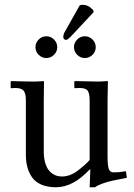

<svg xmlns="http://www.w3.org/2000/svg" viewBox="-20 -769 557 801"><path d="M312.5 -746.6Q317.4 -749 324.2 -749Q347.7 -749 363.3 -731.9Q363.3 -731.9 368.7 -727.5L370.6 -718.3L278.8 -620.1Q262.2 -602.5 255.9 -602.5Q251 -602.5 247.6 -605.7Q244.1 -608.9 244.1 -613.3Q244.1 -625 249 -633.8ZM302 -540.3Q288.6 -553.7 288.6 -572.3Q288.6 -590.8 302 -604.2Q315.4 -617.7 334 -617.7Q352.5 -617.7 366 -604.2Q379.4 -590.8 379.4 -572.3Q379.4 -553.7 366 -540.3Q352.5 -526.9 334 -526.9Q315.4 -526.9 302 -540.3ZM141.4 -540.3Q127.9 -553.7 127.9 -572.3Q127.9 -590.8 141.4 -604.2Q154.8 -617.7 173.3 -617.7Q191.9 -617.7 205.3 -604.2Q218.8 -590.8 218.8 -572.3Q218.8 -553.7 205.3 -540.3Q191.9 -526.9 173.3 -526.9Q154.8 -526.9 141.4 -540.3ZM428.7 -116.2Q428.7 -78.1 433.8 -64Q439 -49.8 454.1 -49.8Q477.1 -49.8 505.4 -54.7L509.3 -27.3Q471.2 -20 450.9 -15.6Q430.7 -11.2 408.9 -3.7Q387.2 3.9 376.5 12.2H354L356.9 -62H354Q285.2 12.2 213.4 12.2Q177.7 12.2 152.1 1Q126.5 -10.3 113 -30.3Q99.6 -50.3 93.8 -73Q87.9 -95.7 87.9 -123.5V-351.6Q87.9 -378.4 78.9 -390.1Q69.8 -401.9 43.9 -401.9Q37.1 -401.9 27.3 -400.9L24.4 -402.3V-428.2L27.3 -430.7Q94.7 -428.7 127 -428.7L163.6 -430.7L162.6 -351.1V-137.7Q162.6 -112.3 167.7 -93Q172.9 -73.7 180.7 -62.5Q188.5 -51.3 199.2 -44.2Q210 -37.1 219.5 -34.9Q229 -32.7 238.8 -32.7Q271.5 -32.7 303.7 -56.6Q337.9 -82.5 354 -101.6V-349.1Q354 -378.4 346.2 -390.1Q338.4 -401.9 312 -401.9Q298.8 -401.9 292 -400.9L290 -403.3V-427.7L292 -430.7Q362.8 -428.7 390.6 -428.7L430.2 -430.7L428.7 -352.1Z"/></svg>

Font: Libertinage
Style: b
Weight: 400
Designer: OSP
Foundry: OSP
Version: Version 1.0; 2008; OFL relea